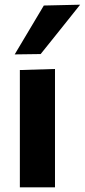

<svg xmlns="http://www.w3.org/2000/svg" viewBox="-20 -797 361 817"><path d="M64.5 0Q64.5 -53.5 64.5 -103.8Q64.5 -154 64.5 -216V-266Q64.5 -315.5 64.5 -354.8Q64.5 -394 64.5 -428.8Q64.5 -463.5 64.5 -499L214 -503.5Q214 -467.5 214 -432Q214 -396.5 214 -356.5Q214 -316.5 214 -266V-216Q214 -154 214 -103.8Q214 -53.5 214 0ZM42.5 -565.5Q73.5 -618 104.8 -670Q136 -722 166.5 -773.5L321 -777Q292.5 -741 264 -705.5Q235.5 -670 208 -635.5Q180.5 -601 153 -567Z"/></svg>

Font: Commissioner Thin
Style: Bold
Weight: 700
Version: Version 1.001;gftools[0.9.23]